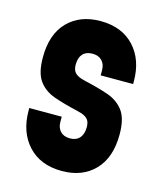

<svg xmlns="http://www.w3.org/2000/svg" viewBox="-92 -632 603 714"><g transform="rotate(15 209.5 -275.0)"><path d="M212 13Q129.5 13 82.2 -38Q35 -89 35 -172V-182H160V-162Q160 -139.5 173 -125.8Q186 -112 210 -112Q234 -112 247 -126.8Q260 -141.5 260 -168Q260 -182 255.8 -191.2Q251.5 -200.5 240.8 -207Q230 -213.5 210 -218Q156.5 -230 117.2 -244Q78 -258 56.5 -288Q35 -318 35 -377.5Q35 -466.5 82.2 -514.8Q129.5 -563 208 -563Q290.5 -563 337.8 -512.2Q385 -461.5 385 -378V-368H260V-388Q260 -410.5 247 -424.2Q234 -438 210 -438Q186 -438 173 -423.8Q160 -409.5 160 -383Q160 -369.5 164.2 -360Q168.5 -350.5 179.5 -344Q190.5 -337.5 210 -333Q261.5 -321.5 300.8 -308Q340 -294.5 362.5 -264.5Q385 -234.5 385 -173.5Q385 -84.5 338 -35.8Q291 13 212 13Z"/></g></svg>

Font: Mohave Light
Style: Regular
Weight: 300
Designer: Gumpita Rahayu
Foundry: Tokotype
Version: Version 2.003